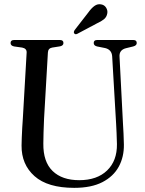

<svg xmlns="http://www.w3.org/2000/svg" viewBox="-20 -893 699 926"><path d="M540 -296.5 521 -621Q519 -653 488 -661L448 -669Q432 -673 432 -685.5Q432 -700 448 -700H623.5Q639.5 -700 639.5 -685.5Q639.5 -673.5 622.5 -669L587.5 -660.5Q554 -652 556.5 -619L573 -299Q574.5 -273 575.8 -248Q577 -223 577.5 -196.5Q578.5 -136.5 552.8 -89.2Q527 -42 473.8 -14.5Q420.5 13 338 13Q210 13 146.5 -43.5Q83 -100 84 -191.5Q84 -206.5 85 -229.2Q86 -252 87.2 -276.2Q88.5 -300.5 90 -319L108.5 -639.5Q109.5 -659 87 -663.5L48 -669Q31 -672.5 31 -685.5Q31 -700 47.5 -700H269.5Q286 -700 286 -685.5Q286 -673 269.5 -669.5L231.5 -663.5Q212 -660 211 -639.5L192.5 -320.5Q190.5 -284 190 -253.8Q189.5 -223.5 189 -200.5Q188 -112.5 233.8 -68.2Q279.5 -24 362 -24Q448 -24 496.5 -70.8Q545 -117.5 544 -198Q543.5 -229 542.2 -252.2Q541 -275.5 540 -296.5ZM406 -833Q421 -854 435.8 -864.5Q450.5 -875 467 -872Q483.5 -869.5 491.8 -856Q500 -842.5 497.5 -829Q494.5 -810.5 481.2 -800Q468 -789.5 448 -780.5L353 -730Q343 -725 338 -732Q333.5 -737.5 340 -748Z"/></svg>

Font: Fraunces 144pt S050
Style: Regular
Weight: 400
Version: Version 1.000; ttfautohint (v1.8.3)